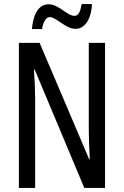

<svg xmlns="http://www.w3.org/2000/svg" viewBox="-20 -925 609 945"><path d="M137 -782H187C193 -819 207 -841 225 -841C256 -841 303 -783 351 -783C396 -783 428 -826 433 -905H382C376 -870 367 -847 347 -847C310 -847 269 -904 220 -904C164 -904 143 -845 137 -782ZM497 0V-714H417V-286C417 -248 419 -200 422 -141H419L175 -714H73V0H153V-438C153 -479 151 -527 147 -582H151L395 0Z"/></svg>

Font: Noto Sans Myanmar UI ExtraCondensed
Style: Regular
Weight: 400
Width: 2
Designer: Monotype Design Team
Foundry: Monotype Imaging Inc.
Version: Version 2.103